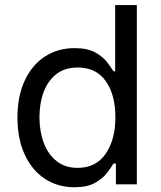

<svg xmlns="http://www.w3.org/2000/svg" viewBox="-20 -748 652 779"><path d="M281.7 11.7Q213.9 11.7 161.6 -22.9Q109.4 -57.6 80.1 -121.1Q50.8 -184.6 50.8 -271.5Q50.8 -357.9 80.3 -421.1Q109.9 -484.4 162.1 -518.6Q214.4 -552.7 282.2 -552.7Q335.4 -552.7 366.7 -535.2Q397.9 -517.6 414.8 -495.4Q431.6 -473.1 440.4 -458.5H447.3V-727.5H535.2V0H450.2V-84.5H440.4Q431.6 -69.3 414.3 -46.6Q397 -23.9 365.5 -6.1Q334 11.7 281.7 11.7ZM294.9 -66.9Q369.1 -66.9 408.7 -124Q448.2 -181.2 448.2 -272.5Q448.2 -362.8 409.4 -418.5Q370.6 -474.1 294.9 -474.1Q243.2 -474.1 208.7 -447.3Q174.3 -420.4 157.2 -374.8Q140.1 -329.1 140.1 -272.5Q140.1 -215.3 157.5 -168.7Q174.8 -122.1 209.5 -94.5Q244.1 -66.9 294.9 -66.9Z"/></svg>

Font: Inter
Style: Regular
Weight: 400
Designer: Rasmus Andersson
Foundry: rsms
Version: Version 4.001;git-9221beed3